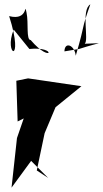

<svg xmlns="http://www.w3.org/2000/svg" viewBox="-20 -818 473 882"><path d="M202 0 149 -35 185 -206 261 -387 226 -318 354 -422 109 -458 55 -447 61 -260 89 -274 58 -184 33 44 123 -79ZM115 -593C245 -607 218 -520 121 -634C99 -634 112 -713 102 -759C90 -816 114 -720 22 -744C95 -515 -5 -565 43 -682ZM343 -593C451 -628 464 -619 369 -617C390 -633 351 -772 395 -798C349 -668 377 -730 328 -562C323 -611 277 -629 276 -582Z"/></svg>

Font: Asimov Silicon
Style: Regular
Weight: 400
Designer: Google
Version: Version 2.000980; 2014